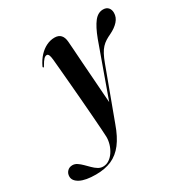

<svg xmlns="http://www.w3.org/2000/svg" viewBox="-295 -579 924 958"><g transform="rotate(-30 167.0 -100.0)"><path d="M332 -334.5Q353.5 -391.5 375.8 -419.8Q398 -448 427.5 -448Q446.5 -448 456.8 -436.5Q467 -425 467 -406.5Q467 -380.5 448.5 -359.8Q430 -339 398 -323.5Q381.5 -316 368 -307.5Q354.5 -299 343 -286.8Q331.5 -274.5 321.8 -256.2Q312 -238 302 -211L195 78Q173.5 139 144.8 176.5Q116 214 77.5 231Q39 248 -13.5 248Q-73 248 -103.8 231.8Q-134.5 215.5 -134.5 190.5Q-134.5 172.5 -123 160.5Q-111.5 148.5 -93.5 148.5Q-79.5 148.5 -66.8 157Q-54 165.5 -41.8 177.8Q-29.5 190 -17 202.5Q-4.5 215 8.8 223.2Q22 231.5 37 231.5Q56.5 231.5 72.8 220.5Q89 209.5 100.8 191.5Q112.5 173.5 118.8 152.8Q125 132 125 111.5Q125 101.5 122.5 67.2Q120 33 116.5 -15Q113 -63 108.5 -116Q104 -169 99.8 -218.2Q95.5 -267.5 92.2 -304.5Q89 -341.5 87.5 -355.5Q85.5 -375 81.5 -383.2Q77.5 -391.5 70.5 -391.5Q61.5 -391.5 52.8 -382.2Q44 -373 32 -351.5Q30.5 -348.5 29.2 -347Q28 -345.5 26 -346Q24 -346.5 23.5 -348.5Q23 -350.5 24.5 -353.5Q39 -384 58.5 -404.8Q78 -425.5 100.8 -436.5Q123.5 -447.5 147.5 -447.5Q170.5 -447.5 183 -434.2Q195.5 -421 197.5 -394.5Q199 -380 201 -347Q203 -314 206.2 -270.2Q209.5 -226.5 212.8 -179.8Q216 -133 219.2 -90.5Q222.5 -48 224.5 -18L218 -17Z"/></g></svg>

Font: Fraunces 120pt SemiBold
Style: Italic
Weight: 600
Italic angle: -16°
Version: Version 1.000;[b76b70a41]